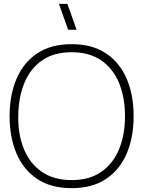

<svg xmlns="http://www.w3.org/2000/svg" viewBox="-20 -965 746 1000"><path d="M353 15Q245.5 15 173.8 -33Q102 -81 66 -165.5Q30 -250 30 -360Q30 -470 66 -554.5Q102 -639 173.8 -687Q245.5 -735 353 -735Q460.5 -735 532.2 -687Q604 -639 640 -554.5Q676 -470 676 -360Q676 -250 640 -165.5Q604 -81 532.2 -33Q460.5 15 353 15ZM353 -27Q445.5 -27 507.2 -69.8Q569 -112.5 600 -187.5Q631 -262.5 631 -360Q631 -457.5 600 -532.8Q569 -608 507.2 -650.5Q445.5 -693 353 -693Q260.5 -693 199.2 -650.5Q138 -608 107 -532.8Q76 -457.5 75 -360Q74 -262.5 105 -187.5Q136 -112.5 198.2 -69.8Q260.5 -27 353 -27ZM379 -810H335L287 -945H331Z"/></svg>

Font: Manrope Variable Light
Style: Regular
Weight: 200
Designer: Mikhail Sharanda
Foundry: Mikhail Sharanda
Version: Version 4.505